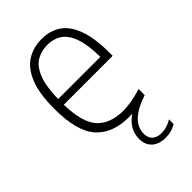

<svg xmlns="http://www.w3.org/2000/svg" viewBox="-226 -630 914 914"><g transform="rotate(-45 231.5 -173.0)"><path d="M326.5 202Q281.5 202 256.5 179Q231.5 156 231.5 116Q231.5 84.5 246.8 57Q262 29.5 294 8Q282 9 271 9Q162.5 9 105 -54.5Q47.5 -118 47.5 -270.5Q47.5 -370.5 71.8 -431.8Q96 -493 139.2 -520.8Q182.5 -548.5 239 -548.5Q296 -548.5 337 -521Q378 -493.5 400.2 -432.2Q422.5 -371 422.5 -270V-252.5H93.5Q96 -129 141.8 -80.2Q187.5 -31.5 274.5 -31.5Q326.5 -31.5 398 -53.5V-12.5Q343 6 314.2 27.5Q285.5 49 275 71Q264.5 93 264.5 113.5Q264.5 142 281 157.2Q297.5 172.5 327 172.5Q363.5 172.5 398 151V182Q366.5 202 326.5 202ZM239 -509.5Q197 -509.5 164.8 -489.5Q132.5 -469.5 113.8 -421.8Q95 -374 93.5 -290.5H377.5Q376.5 -374 359 -421.8Q341.5 -469.5 311 -489.5Q280.5 -509.5 239 -509.5Z"/></g></svg>

Font: Encode Sans SemiCondensed SemiCondensed ExtraLight
Style: Regular
Weight: 200
Width: 4
Designer: Multiple Designers
Foundry: Impallari Type
Version: Version 3.000; ttfautohint (v1.8.3) -l 8 -r 50 -G 200 -x 14 